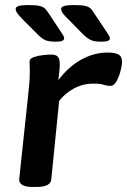

<svg xmlns="http://www.w3.org/2000/svg" viewBox="-20 -738 503 760"><path d="M107 2Q80 2 67.5 -6.5Q55 -15 56 -29L91 -357Q94 -384 96 -407.5Q98 -431 98 -456Q98 -467 97.5 -476Q97 -485 97 -495Q97 -506 114 -512Q131 -518 151.5 -520Q172 -522 183 -522Q199 -522 207.5 -515Q216 -508 216.5 -486.5Q217 -465 211 -421Q251 -474 301.5 -502Q352 -530 406 -530Q434 -530 448.5 -522.5Q463 -515 463 -493Q463 -479 457 -456.5Q451 -434 441 -416Q431 -398 417 -398Q403 -398 390 -402.5Q377 -407 349 -407Q309 -407 273 -388Q237 -369 214 -338L183 -28Q180 2 126 2ZM381 -573Q353 -573 339.5 -579.5Q326 -586 310 -601L255 -657Q239 -672 230.5 -683Q222 -694 222 -703Q222 -718 271 -718Q302 -718 317 -714.5Q332 -711 339 -704Q346 -697 353 -685L400 -615Q406 -605 410.5 -598.5Q415 -592 415 -586Q415 -580 407.5 -576.5Q400 -573 381 -573ZM201 -573Q172 -573 158.5 -579.5Q145 -586 130 -601L74 -657Q59 -672 50.5 -683Q42 -694 42 -703Q42 -718 91 -718Q121 -718 136 -714.5Q151 -711 158 -704Q165 -697 173 -685L219 -615Q226 -605 230 -598.5Q234 -592 234 -586Q234 -580 226.5 -576.5Q219 -573 201 -573Z"/></svg>

Font: Asap Expanded Expanded SemiBold
Style: Italic
Weight: 600
Width: 7
Italic angle: -6°
Designer: Pablo Cosgaya
Foundry: Omnibus-Type
Version: Version 3.001; ttfautohint (v1.8.4.7-5d5b)